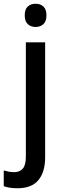

<svg xmlns="http://www.w3.org/2000/svg" viewBox="-63 -765 336 1025"><path d="M69 -683Q69 -715 85 -730Q101 -745 127 -745Q153 -745 169 -730Q185 -715 185 -683Q185 -651 168.5 -636Q152 -621 127 -621Q102 -621 85.5 -636Q69 -651 69 -683ZM30 240Q-13 240 -43 229V145Q-29 149 -16 151.5Q-3 154 13 154Q42 154 58.5 135.5Q75 117 75 71V-539H178V74Q178 153 142 196.5Q106 240 30 240Z"/></svg>

Font: Noto Sans Thai SemCond Med
Style: Regular
Weight: 500
Width: 4
Designer: Monotype Design Team
Foundry: Monotype Imaging Inc.
Version: Version 2.002; ttfautohint (v1.8.4.7-5d5b)